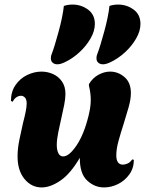

<svg xmlns="http://www.w3.org/2000/svg" viewBox="-20 -818 636 842"><path d="M163 4Q118 4 87.5 -33Q57 -70 57 -132Q57 -166 65 -205Q73 -244 81 -279Q88 -305 92.5 -327.5Q97 -350 97 -364Q97 -382 89.5 -390Q82 -398 72 -398Q62 -398 52 -391.5Q42 -385 36 -372L28 -375Q28 -416 48 -445Q68 -474 99 -489Q130 -504 162 -504Q188 -504 212 -493.5Q236 -483 251.5 -461Q267 -439 267 -406Q267 -386 261.5 -358Q256 -330 249 -300Q242 -269 235.5 -237.5Q229 -206 229 -182Q229 -160 236 -146Q243 -132 257 -132Q283 -132 315.5 -180Q348 -228 368 -309Q372 -325 375 -343Q378 -361 378 -380Q378 -395 376 -410.5Q374 -426 370 -442V-449Q386 -476 411.5 -490Q437 -504 463 -504Q498 -504 526 -480Q554 -456 554 -410Q554 -383 544 -347.5Q534 -312 522 -274Q510 -237 500 -201Q490 -165 490 -137Q490 -96 519 -96Q527 -96 538.5 -100.5Q550 -105 560 -119L567 -117Q567 -81 547.5 -53.5Q528 -26 498 -11Q468 4 436 4Q395 4 362.5 -26Q330 -56 330 -124V-126Q289 -56 245 -26Q201 4 163 4ZM232 -536Q219 -536 211 -543Q203 -550 203 -563Q203 -573 207 -582Q213 -597 221 -623.5Q229 -650 237.5 -681Q246 -712 252 -741.5Q258 -771 260 -792Q278 -798 298 -798Q336 -798 366 -776Q396 -754 396 -713Q396 -682 377 -649Q358 -616 328 -588.5Q298 -561 264 -545Q253 -540 245.5 -538Q238 -536 232 -536ZM432 -536Q419 -536 411 -543Q403 -550 403 -563Q403 -573 407 -582Q413 -597 421 -623.5Q429 -650 437.5 -681Q446 -712 452 -741.5Q458 -771 460 -792Q478 -798 498 -798Q536 -798 566 -776Q596 -754 596 -713Q596 -682 577 -649Q558 -616 528 -588.5Q498 -561 464 -545Q453 -540 445.5 -538Q438 -536 432 -536Z"/></svg>

Font: Agbalumo
Style: Regular
Weight: 400
Designer: Raphael Alegbeleye
Foundry: Sorkin Type Co.
Version: Version 1.000; ttfautohint (v1.8.4)